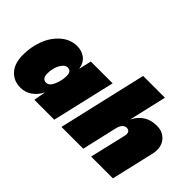

<svg xmlns="http://www.w3.org/2000/svg" viewBox="-98 -1062 1433 1433"><g transform="rotate(45 618.5 -345.0)"><path d="M174 10Q104 10 59.5 -38.5Q15 -87 15 -178Q15 -259 42.5 -334Q70 -409 127 -459.5Q184 -510 257 -510Q303 -510 339.5 -484Q376 -458 386 -400L409 -500H639L523 0H313L330 -95Q305 -45 264.5 -17.5Q224 10 174 10ZM284 -152Q317 -152 337.5 -200Q358 -248 358 -295Q358 -347 319 -347Q294 -347 275 -320Q256 -293 249 -263Q242 -233 242 -209Q242 -152 284 -152Z M1096 -510Q1165 -510 1201.5 -461.5Q1238 -413 1220 -336L1142 0H912L980 -290Q985 -313 976.5 -326.5Q968 -340 948 -340Q907 -340 892 -274L829 0H599L761 -700H991L922 -401Q977 -510 1096 -510Z"/></g></svg>

Font: Elaine Sans Black
Style: Italic
Weight: 900
Italic angle: -13°
Designer: Wei Huang
Foundry: Wei Huang
Version: Version 2.001;December 24, 2019;FontCreator 12.0.0.2547 64-b